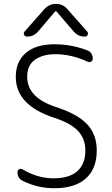

<svg xmlns="http://www.w3.org/2000/svg" viewBox="-20 -995 583 1003"><path d="M435.5 -830.1Q442.4 -822.3 438 -813Q433.6 -803.7 423.8 -803.7Q387.7 -803.7 364.3 -831.1L276.4 -933.6Q271.5 -939.5 266.6 -933.6L179.7 -831.1Q156.2 -803.7 121.1 -803.7Q110.4 -803.7 106 -813.5Q101.6 -823.2 108.4 -830.1L211.9 -947.3Q236.3 -974.6 272.5 -974.6Q308.6 -974.6 332 -947.3ZM259.8 -63.5Q341.8 -63.5 383.8 -100.6Q425.8 -137.7 425.8 -209Q425.8 -270.5 387.7 -311Q349.6 -351.6 262.7 -379.9Q62.5 -445.3 62.5 -592.8Q62.5 -673.8 115.2 -718.8Q168 -763.7 264.6 -763.7Q354.5 -763.7 437.5 -731.4Q450.2 -726.6 457.5 -714.8Q464.8 -703.1 464.8 -689.5Q464.8 -678.7 456.1 -673.3Q447.3 -668 437.5 -672.9Q352.5 -711.9 268.6 -711.9Q205.1 -711.9 163.6 -683.6Q122.1 -655.3 122.1 -593.8Q122.1 -485.4 270.5 -436.5Q385.7 -399.4 435.5 -345.7Q485.4 -292 485.4 -209Q485.4 -113.3 428.2 -62.5Q371.1 -11.7 263.7 -11.7Q176.8 -11.7 99.6 -49.8Q71.3 -63.5 71.3 -95.7Q71.3 -106.4 80.1 -110.8Q88.9 -115.2 97.7 -110.4Q175.8 -63.5 259.8 -63.5Z"/></svg>

Font: Gen Jyuu Gothic Light
Style: Regular
Weight: 200
Designer: [Source Han Sans]
Ryoko NISHIZUKA  (kana & ideographs); Paul D. Hunt (Latin, Greek & Cyrillic); Wenlong ZHANG  (bopomofo
Version: Version 1.002.20150607